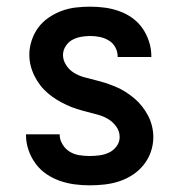

<svg xmlns="http://www.w3.org/2000/svg" viewBox="-20 -548 540 576"><path d="M249 8Q226 8 203.5 5Q181 2 159.5 -5.5Q138 -13 119 -26Q100 -39 86.5 -57.5Q73 -76 65.5 -98Q58 -120 58 -143V-145H159V-144Q159 -129 167.5 -115Q176 -101 189 -93Q202 -85 217.5 -82.5Q233 -80 249 -80Q264 -80 279 -82Q294 -84 307.5 -90.5Q321 -97 330 -109.5Q339 -122 339 -137Q339 -154 329 -168Q319 -182 305 -190.5Q291 -199 275 -203.5Q259 -208 243 -212Q227 -216 211 -221Q195 -226 180 -233Q165 -240 151 -248.5Q137 -257 124 -268Q111 -279 101 -292Q91 -305 83.5 -320Q76 -335 72 -351Q68 -367 68 -384Q68 -405 75 -426.5Q82 -448 95 -465.5Q108 -483 126.5 -495.5Q145 -508 165.5 -515.5Q186 -523 207.5 -525.5Q229 -528 251 -528Q273 -528 295 -525Q317 -522 338 -514.5Q359 -507 377 -494Q395 -481 407.5 -463Q420 -445 427 -423.5Q434 -402 434 -380V-377H333V-378Q333 -393 326 -406Q319 -419 306.5 -426.5Q294 -434 280 -437Q266 -440 251 -440Q237 -440 223 -437.5Q209 -435 197 -428.5Q185 -422 177 -409.5Q169 -397 169 -383Q169 -367 178.5 -352.5Q188 -338 202 -329.5Q216 -321 232 -316.5Q248 -312 264.5 -308Q281 -304 296.5 -299Q312 -294 327.5 -287.5Q343 -281 357 -272Q371 -263 383.5 -252.5Q396 -242 406.5 -228.5Q417 -215 424.5 -200.5Q432 -186 436 -169.5Q440 -153 440 -137Q440 -114 432.5 -92.5Q425 -71 411 -53.5Q397 -36 378 -23.5Q359 -11 337.5 -4Q316 3 293.5 5.5Q271 8 249 8Z"/></svg>

Font: Iosevka Custom Semibold
Style: Regular
Weight: 600
Designer: Belleve Invis
Foundry: Belleve Invis
Version: Version 27.0.2; ttfautohint (v1.8.4)